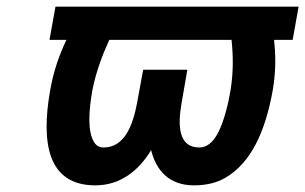

<svg xmlns="http://www.w3.org/2000/svg" viewBox="-20 -548 919 578"><path d="M131 -276C103 -117 124 10 267 10C343 10 398 -35 435 -96C450 -35 489 10 564 10C599 10 631 3 657 -12C736 -57 779 -153 801 -276C811 -334 810 -384 805 -428H861L879 -528H147L129 -428H180C159 -384 141 -334 131 -276ZM309 -428H677C682 -382 683 -332 674 -276C670 -254 666 -233 660 -212C647 -165 625 -104 580 -104C518 -104 514 -168 527 -240L544 -338H411L393 -240C380 -169 354 -104 292 -104C280 -104 270 -109 264 -119C243 -151 247 -213 258 -276C269 -332 288 -382 309 -428Z"/></svg>

Font: Asimov
Style: NarIt
Weight: 500
Designer: Google
Version: Version 2.000980; 2014